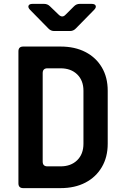

<svg xmlns="http://www.w3.org/2000/svg" viewBox="-20 -970 640 990"><path d="M99.7 0Q75 0 75 -24.7V-705.3Q75 -730 99.7 -730H292.1Q366 -730 420.5 -701.8Q474.9 -673.7 505.1 -622.6Q535.4 -571.6 535.4 -502.2V-228.8Q535.4 -160 505.1 -108.5Q474.9 -56.9 420.5 -28.5Q366 0 292.1 0ZM200.1 -136.9Q200.1 -112.2 224.8 -112.2H292.1Q345.8 -112.2 378.1 -143.9Q410.3 -175.6 410.3 -228.8V-502.2Q410.3 -554.9 378.1 -586.4Q345.8 -617.8 292.1 -617.8H224.8Q200.1 -617.8 200.1 -593.1ZM259.5 -810Q242 -810 229.7 -822.9L134.6 -919.7Q123.3 -931.7 127.2 -940.8Q131.1 -950 147.6 -950H207.5Q225 -950 237.4 -937.7L283.7 -893.2Q301.8 -876.7 318.1 -894.2L361.2 -937.1Q373.6 -950 391.1 -950H452.4Q469.4 -950 473.2 -940.8Q477.1 -931.7 465.8 -919.7L370.7 -822.9Q358.4 -810 340.9 -810Z"/></svg>

Font: Pitagon Sans Mono
Style: Regular
Weight: 400
Monospace: yes
Designer: Travis Tran
Foundry: Pitagon
Version: Version 1.001;gftools[0.9.26]